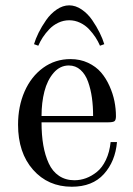

<svg xmlns="http://www.w3.org/2000/svg" viewBox="-20 -690 500 722"><path d="M238.8 -443.8Q205.6 -443.8 181.6 -416Q157.7 -388.2 147 -346.2Q136.2 -304.2 136.2 -253.9H330.1Q330.1 -290.5 325.7 -322.3Q321.3 -354 311.3 -382.3Q301.3 -410.6 282.7 -427.2Q264.2 -443.8 238.8 -443.8ZM245.1 -467.8Q281.2 -467.8 311 -453.9Q340.8 -439.9 359.9 -417.7Q378.9 -395.5 391.8 -366.5Q404.8 -337.4 410.4 -309.1Q416 -280.8 416 -252.9Q416 -238.8 410.6 -234.4Q405.3 -230 384.8 -230H136.2Q136.2 -182.1 142.8 -144Q149.4 -106 163.3 -75.7Q177.2 -45.4 201.9 -28.8Q226.6 -12.2 259.8 -12.2Q282.2 -12.2 303.5 -20Q324.7 -27.8 344.5 -43.7Q364.3 -59.6 378.2 -88.6Q392.1 -117.7 396 -155.8H419.9Q413.6 -83 370.6 -35.4Q327.6 12.2 250 12.2Q160.6 12.2 104.2 -51.8Q47.9 -115.7 47.9 -221.2Q47.9 -290 72.5 -346.2Q97.2 -402.3 142.3 -435.1Q187.5 -467.8 245.1 -467.8ZM107.9 -523.9Q113.8 -543.9 125.2 -567.1Q136.7 -590.3 153.6 -614.5Q170.4 -638.7 193.4 -654.3Q216.3 -669.9 240.2 -669.9Q264.2 -669.9 287.1 -654.3Q310.1 -638.7 326.7 -614.5Q343.3 -590.3 354.7 -567.1Q366.2 -543.9 372.1 -523.9L356 -518.1Q349.1 -534.2 339.1 -549.6Q329.1 -564.9 314.9 -580.1Q300.8 -595.2 281.2 -604.5Q261.7 -613.8 240.2 -613.8Q218.8 -613.8 199.2 -604.5Q179.7 -595.2 165.3 -580.1Q150.9 -564.9 140.9 -549.6Q130.9 -534.2 124 -518.1Z"/></svg>

Font: Flanker Steampunk
Style: Regular
Weight: 400
Designer: Alexey Kryukov, Leonardo Di Lena
Foundry: Alexey Kryukov, Leonardo Di Lena
Version: 1.210